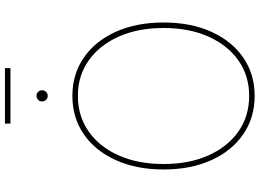

<svg xmlns="http://www.w3.org/2000/svg" viewBox="-158 -896 1063 787"><g transform="rotate(-90 373.5 -502.5)"><path d="M374 9.8Q284.2 9.8 216.1 -37.4Q147.9 -84.5 110.1 -168.7Q72.3 -252.9 72.3 -363.3Q72.3 -474.6 110.4 -558.8Q148.4 -643.1 216.3 -690.2Q284.2 -737.3 374 -737.3Q463.4 -737.3 531.2 -690.2Q599.1 -643.1 637 -558.8Q674.8 -474.6 674.8 -363.3Q674.8 -252.4 637 -168.2Q599.1 -84 531.2 -37.1Q463.4 9.8 374 9.8ZM374 -12.7Q456.5 -12.7 519.3 -56.9Q582 -101.1 617.2 -180.2Q652.3 -259.3 652.3 -363.3Q652.3 -467.8 617.2 -546.9Q582 -626 519.3 -670.4Q456.5 -714.8 374 -714.8Q291.5 -714.8 228.5 -670.9Q165.5 -627 130.1 -547.9Q94.7 -468.8 94.7 -363.3Q94.7 -259.8 129.6 -180.7Q164.6 -101.6 227.5 -57.1Q290.5 -12.7 374 -12.7ZM374 -838.4Q364.7 -838.4 357.9 -845.2Q351.1 -852.1 351.1 -861.3Q351.1 -871.1 357.9 -877.7Q364.7 -884.3 374 -884.3Q383.8 -884.3 390.4 -877.7Q397 -871.1 397 -861.3Q397 -852.1 390.4 -845.2Q383.8 -838.4 374 -838.4ZM487.8 -1013.7V-991.2H260.3V-1013.7Z"/></g></svg>

Font: Inter Thin
Style: Regular
Weight: 250
Designer: Rasmus Andersson
Foundry: rsms
Version: Version 4.001;git-66647c0bb